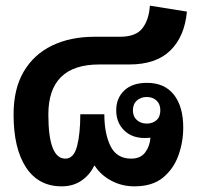

<svg xmlns="http://www.w3.org/2000/svg" viewBox="-20 -647 735 679"><path d="M198 12Q116 12 72 -55Q28 -122 28 -242Q28 -333 64 -394Q100 -455 164.5 -486Q229 -517 314 -517H404Q461 -517 484 -547.5Q507 -578 510 -627L641 -606Q633 -518 582.5 -468.5Q532 -419 437 -419H331Q151 -419 151 -242Q151 -86 211 -86Q241 -86 252.5 -130Q264 -174 264 -243H349Q349 -174 371 -130Q393 -86 444 -86Q477 -86 493.5 -108Q510 -130 512 -160Q502 -159 491 -159Q446 -159 418.5 -186.5Q391 -214 391 -257Q391 -300 419.5 -327Q448 -354 500 -354Q562 -354 595 -312Q628 -270 628 -196Q628 -145 611 -97.5Q594 -50 556.5 -19Q519 12 455 12Q411 12 373.5 -8Q336 -28 315 -61H313Q298 -29 268.5 -8.5Q239 12 198 12ZM499 -210Q520 -210 533.5 -222Q547 -234 547 -257Q547 -279 533.5 -291.5Q520 -304 499 -304Q478 -304 464 -291.5Q450 -279 450 -257Q450 -235 464 -222.5Q478 -210 499 -210Z"/></svg>

Font: Noto Sans Thai Looped SemiBold
Style: Regular
Weight: 600
Designer: Sasikarn Vongin, Ben Mitchell
Foundry: The Fontpad Ltd
Version: Version 1.001; ttfautohint (v1.8.4.7-5d5b)